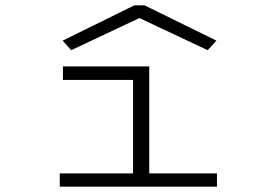

<svg xmlns="http://www.w3.org/2000/svg" viewBox="-20 -703 1040 723"><path d="M205 0V-50H481V-402H217V-453H542V-50H797V0ZM248 -514 216 -550 486 -683H524L795 -550L762 -514L505 -635Z"/></svg>

Font: Inconsolata UltraExpanded Light
Style: Regular
Weight: 300
Width: 9
Monospace: yes
Designer: Raph Levien, Cyreal, Brenton Simpson
Foundry: Raph Levien, Cyreal, Google
Version: Version 3.001; ttfautohint (v1.8.2.53-6de2)